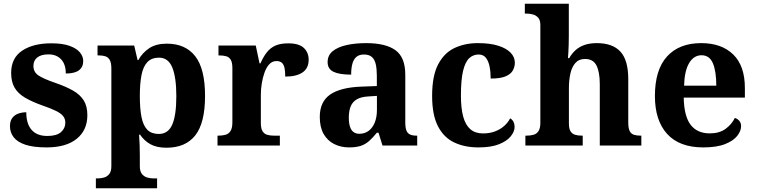

<svg xmlns="http://www.w3.org/2000/svg" viewBox="-20 -780 4055 1029"><path d="M229.1 10Q159.4 10 116.3 -4.3Q73.2 -18.6 53.3 -44.5Q33.4 -70.3 33.4 -103.5Q33.4 -131.7 46.1 -148.2Q58.9 -164.6 78.9 -171.5Q98.9 -178.3 120.8 -178.3Q120.8 -116.5 149.5 -83.9Q178.2 -51.3 233.4 -51.3Q283.5 -51.3 306.8 -71.9Q330.1 -92.5 330.1 -122Q330.1 -143.6 318.1 -158.1Q306.2 -172.7 279.7 -185.8Q253.2 -199 208.8 -214.2Q152 -234.3 114.4 -256.4Q76.9 -278.5 58.3 -309.9Q39.8 -341.3 39.8 -388.9Q39.8 -469.1 98.9 -508.5Q157.9 -547.9 255.1 -547.9Q315.3 -547.9 353 -534.2Q390.7 -520.6 408.4 -499Q426 -477.4 426 -453Q426 -420.8 403.2 -403.4Q380.3 -386 332.6 -386Q332.6 -435.5 307.5 -462Q282.4 -488.6 240.2 -488.6Q200.8 -488.6 179.9 -472.1Q159.1 -455.7 159.1 -426.5Q159.1 -394.3 185.3 -376.2Q211.5 -358 280.2 -334.5Q333.8 -315.9 371.4 -294.5Q409.1 -273.1 428.6 -242.1Q448.2 -211 448.2 -162.7Q448.2 -82.3 391.3 -36.2Q334.4 10 229.1 10Z M493.8 229V176H505.8Q520.7 176 537.2 171.5Q553.7 167.1 565.2 153.1Q576.8 139 576.8 110.9V-412.7Q576.8 -443.8 568.2 -458.6Q559.6 -473.4 544.9 -478.2Q530.2 -483 511.1 -483H502.7V-536H699.2L717.3 -458.2H721.3Q743.1 -497.2 779.7 -521.6Q816.3 -546 874.3 -546Q973.9 -546 1026.4 -478.6Q1078.9 -411.3 1078.9 -266.1Q1078.9 -121.1 1026.7 -54.7Q974.4 11.7 872.5 11.7Q819.8 11.7 786.2 -7Q752.6 -25.7 730.6 -58.3H725.4Q727.4 -31.6 728.4 -2Q729.4 27.6 729.4 53V110.7Q729.4 139.1 741.2 153Q753 167 769.5 171.5Q785.9 176 799.8 176H821.9V229ZM831 -62.1Q881.4 -62.1 903.2 -112.4Q925 -162.7 925 -264.8Q925 -364.8 903.5 -417.9Q881.9 -471 832.3 -471Q792.5 -471 770 -447.4Q747.4 -423.8 738.4 -378.1Q729.4 -332.3 729.4 -266.1Q729.4 -197.7 738.4 -152.3Q747.4 -106.9 769.6 -84.5Q791.8 -62.1 831 -62.1Z M1145.7 0V-53H1149.8Q1172.8 -53 1189.6 -58Q1206.3 -63 1215.9 -78.5Q1225.4 -94 1225.4 -125V-415Q1225.4 -445 1216.8 -459.5Q1208.2 -474 1192.3 -478.5Q1176.5 -483 1154.5 -483H1150.9V-536H1350.7L1370.9 -440.5H1375.9Q1391.2 -475.7 1410.2 -499.8Q1429.3 -524 1456.6 -535.9Q1483.9 -547.7 1525 -547.7Q1582.4 -547.7 1608.3 -523.2Q1634.2 -498.7 1634.2 -459.7Q1634.2 -414.2 1601.4 -391.8Q1568.6 -369.5 1508.7 -369.5Q1508.7 -397.5 1504.9 -415.7Q1501 -433.8 1491 -443.3Q1480.9 -452.7 1461.5 -452.7Q1439.3 -452.7 1423.5 -436Q1407.7 -419.2 1397.9 -391.8Q1388 -364.5 1383 -333.2Q1378 -302 1378 -273V-120Q1378 -91 1387.2 -76.5Q1396.4 -62 1412.3 -57.5Q1428.2 -53 1447.8 -53H1479.9V0Z M1850.5 10Q1807.1 10 1771.3 -7.8Q1735.5 -25.6 1714.6 -61.8Q1693.8 -98 1693.8 -153.1Q1693.8 -234.6 1749.3 -273.2Q1804.9 -311.7 1918 -315.8L1999.6 -318.8V-374.2Q1999.6 -410.7 1993.8 -435.9Q1988.1 -461.1 1973.1 -474.5Q1958 -487.9 1930.5 -487.9Q1905.1 -487.9 1890 -475Q1875 -462.2 1868.5 -438.3Q1862 -414.4 1862 -380Q1798.5 -380 1767.1 -395.4Q1735.8 -410.8 1735.8 -446.9Q1735.8 -484.1 1763.8 -506.4Q1791.9 -528.7 1838.8 -538.8Q1885.8 -548.9 1941.9 -548.9Q2047.2 -548.9 2099.7 -510.8Q2152.1 -472.6 2152.1 -379.1V-123.9Q2152.1 -96.4 2157.9 -81.1Q2163.6 -65.8 2177 -59.4Q2190.4 -53 2212.4 -53H2216V0H2029.9L2008.7 -68.6H1999.6Q1978 -41.8 1958.3 -24.3Q1938.6 -6.9 1913.8 1.6Q1889 10 1850.5 10ZM1905.9 -63Q1934.8 -63 1955.9 -78.9Q1977 -94.7 1988.6 -123.6Q2000.1 -152.5 2000.1 -191V-266.2L1955.2 -263.2Q1915.1 -261.2 1892.2 -247.6Q1869.2 -234.1 1859.3 -209.6Q1849.4 -185.1 1849.4 -149.1Q1849.4 -121 1855.5 -101.6Q1861.6 -82.3 1874.2 -72.7Q1886.9 -63 1905.9 -63Z M2544.2 10Q2470.6 10 2414.8 -16.3Q2358.9 -42.5 2327.4 -103Q2295.9 -163.5 2295.9 -266.2Q2295.9 -374.3 2328.6 -435.8Q2361.3 -497.3 2416.7 -523.1Q2472.1 -548.9 2540.9 -548.9Q2606.1 -548.9 2650.2 -535Q2694.2 -521.1 2716.8 -497.4Q2739.3 -473.8 2739.3 -444Q2739.3 -422.7 2728.7 -402.9Q2718.1 -383.1 2690.2 -371Q2662.3 -359 2609.7 -359Q2609.7 -393.9 2603.9 -423Q2598.2 -452.2 2584.2 -470.1Q2570.3 -487.9 2545 -487.9Q2516.3 -487.9 2495 -468.5Q2473.8 -449 2462 -401.1Q2450.3 -353.1 2450.3 -267.2Q2450.3 -199.6 2462.6 -154.7Q2474.9 -109.7 2501 -87.3Q2527 -64.9 2568.8 -64.9Q2603.9 -64.9 2632.5 -75.6Q2661.1 -86.3 2682.1 -105Q2703 -123.6 2714 -145.9Q2726.6 -138.7 2732.3 -126.3Q2738 -113.9 2738 -99.9Q2738 -75.2 2717.5 -49.7Q2697.1 -24.2 2654.6 -7.1Q2612.2 10 2544.2 10Z M2795.7 0V-53H2801.4Q2822.7 -53 2839.4 -57.7Q2856.2 -62.4 2866 -77.4Q2875.9 -92.3 2875.9 -122.1V-645.9Q2875.9 -673 2863.8 -685.8Q2851.7 -698.6 2835.2 -702.8Q2818.8 -707 2804.9 -707H2792.8V-760H3028.5V-587.6Q3028.5 -564.3 3027.8 -540.8Q3027 -517.2 3026 -498Q3025 -478.8 3023.9 -468.3H3030.6Q3043.9 -492 3063.4 -510.1Q3082.8 -528.3 3111.2 -538.6Q3139.6 -548.9 3178.8 -548.9Q3263 -548.9 3305.1 -503.3Q3347.1 -457.6 3347.1 -355.8V-123.9Q3347.1 -93.4 3354.5 -78.2Q3361.9 -63 3376.8 -58Q3391.6 -53 3413.6 -53H3417.2V0H3194.5V-328.8Q3194.5 -393.2 3177 -428.6Q3159.4 -464 3115.2 -464Q3082.4 -464 3063.5 -442.3Q3044.6 -420.5 3036.8 -385.2Q3029 -349.9 3029 -309V-118.3Q3029 -90.4 3037.6 -76.5Q3046.2 -62.6 3061.8 -57.8Q3077.4 -53 3099.4 -53H3103V0Z M3749.1 10Q3621 10 3555.4 -62.3Q3489.9 -134.6 3489.9 -265.2Q3489.9 -405.7 3554.8 -477.3Q3619.8 -548.9 3738 -548.9Q3847.2 -548.9 3909.6 -488Q3972.1 -427.2 3972.1 -308.2V-256.9H3644.3Q3646.3 -156.6 3681.5 -110.9Q3716.7 -65.2 3784 -65.2Q3835.4 -65.2 3868.5 -89.3Q3901.5 -113.4 3918.3 -147.9Q3932.3 -143.8 3942.1 -132.5Q3951.8 -121.1 3951.8 -104.1Q3951.8 -78.3 3931.1 -51.8Q3910.3 -25.3 3865.8 -7.7Q3821.3 10 3749.1 10ZM3818.9 -320.8Q3818.9 -397.3 3800.8 -440.6Q3782.6 -483.9 3740 -483.9Q3698.4 -483.9 3673.4 -442.1Q3648.4 -400.4 3646.3 -320.8Z"/></svg>

Font: Noto Serif Ethiopic
Style: Regular
Weight: 400
Designer: Monotype Design Team
Foundry: Monotype Imaging Inc.
Version: Version 2.102